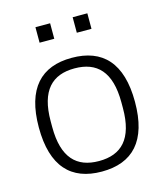

<svg xmlns="http://www.w3.org/2000/svg" viewBox="-110 -802 764 897"><g transform="rotate(-15 272.0 -354.0)"><path d="M146 -645H217V-720H146ZM326 -645H397V-720H326ZM272 12C421 12 505 -74 505 -263C505 -452 421 -538 272 -538C124 -538 40 -452 40 -263C40 -74 124 12 272 12ZM272 -39C164 -39 101 -100 101 -249V-277C101 -426 164 -487 272 -487C380 -487 443 -426 443 -277V-249C443 -100 380 -39 272 -39Z"/></g></svg>

Font: Archivo ExtraLight
Style: Regular
Weight: 200
Designer: Hector Gatti
Foundry: Omnibus-Type
Version: Version 2.001